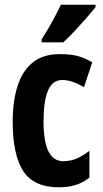

<svg xmlns="http://www.w3.org/2000/svg" viewBox="-20 -786 437 816"><path d="M230 10Q124 10 79 -58.5Q34 -127 34 -270Q34 -354 54 -418.5Q74 -483 118 -519.5Q162 -556 234 -556Q284 -556 315 -546.5Q346 -537 372 -521L337 -416Q310 -431 288 -438.5Q266 -446 244 -446Q203 -446 184 -401Q165 -356 165 -270Q165 -101 248 -101Q280 -101 305.5 -112Q331 -123 360 -145V-31Q330 -8 299 1Q268 10 230 10ZM386 -756Q372 -738 348.5 -711Q325 -684 298.5 -655.5Q272 -627 249 -606H157V-619Q183 -659 203 -696Q223 -733 239 -766H386Z"/></svg>

Font: Noto Sans Telugu ExtraCondensed
Style: Bold
Weight: 700
Width: 2
Designer: Jelle Bosma - Monotype Design Team
Foundry: Monotype Imaging Inc.
Version: Version 2.005; ttfautohint (v1.8.4.7-5d5b)